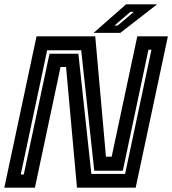

<svg xmlns="http://www.w3.org/2000/svg" viewBox="-32 -868 796 888"><path d="M64 -61H78L197 -619.5H330.5L390.5 -63.5H546.5L668.5 -638H654.5L536 -78.5H404L343.5 -635.5H186ZM-12 0 137 -700H408.5L458 -143.5H484.5L603 -700H744.5L595.5 0H324L273.5 -558H248L129.5 0ZM401 -716 551 -848H694.5L524.5 -716ZM497.5 -750H512.5L587 -813H571Z"/></svg>

Font: Tourney Thin
Style: Italic
Weight: 100
Italic angle: -12°
Designer: Tyler Finck
Foundry: Etcetera Type Co
Version: Version 1.015